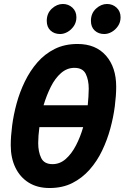

<svg xmlns="http://www.w3.org/2000/svg" viewBox="-20 -930 626 965"><path d="M229 15Q168 15 124.5 -12Q81 -39 57.5 -87.5Q34 -136 34 -200Q34 -244 41 -298.5Q48 -353 63.5 -410Q79 -467 105 -520.5Q131 -574 168 -616.5Q205 -659 255 -684Q305 -709 370 -709Q461 -709 512.5 -650.5Q564 -592 564 -494Q564 -450 557 -395.5Q550 -341 534.5 -284Q519 -227 493.5 -173.5Q468 -120 430.5 -77.5Q393 -35 343.5 -10Q294 15 229 15ZM244 -105Q281 -105 310.5 -131Q340 -157 362 -199.5Q384 -242 398 -291H178Q175 -269 173.5 -248.5Q172 -228 172 -211Q172 -167 187 -136Q202 -105 244 -105ZM199 -401H421Q423 -423 424.5 -444Q426 -465 426 -484Q426 -528 411 -558.5Q396 -589 354 -589Q317 -589 287 -563Q257 -537 235.5 -494Q214 -451 199 -401ZM282 -759Q253 -759 234 -776.5Q215 -794 215 -825Q215 -863 240.5 -886.5Q266 -910 296 -910Q324 -910 344 -891.5Q364 -873 364 -843Q364 -818 351 -799Q338 -780 319.5 -769.5Q301 -759 282 -759ZM504 -759Q475 -759 456 -776.5Q437 -794 437 -825Q437 -863 462.5 -886.5Q488 -910 518 -910Q546 -910 566 -891.5Q586 -873 586 -843Q586 -818 573 -799Q560 -780 541.5 -769.5Q523 -759 504 -759Z"/></svg>

Font: Ubuntu Sans Mono
Style: Italic
Weight: 400
Italic angle: -13.5°
Monospace: yes
Designer: Dalton Maag Ltd
Foundry: Dalton Maag Ltd
Version: Version 1.006